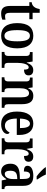

<svg xmlns="http://www.w3.org/2000/svg" viewBox="1238 -2044 816 3332"><g transform="rotate(90 1646.0 -378.0)"><path d="M214 10C264 10 303 -2 321 -10V-66C302 -61 283 -58 259 -58C218 -58 202 -85 202 -151V-479H313V-536H202V-659H137C128 -609 116 -581 98 -561C81 -539 54 -523 18 -520V-479H83V-147C83 -30 128 10 214 10Z M599 10C743 10 819 -81 819 -269C819 -457 736 -548 602 -548C456 -548 381 -457 381 -269C381 -81 464 10 599 10ZM601 -47C529 -47 503 -124 503 -269C503 -415 528 -489 600 -489C672 -489 697 -415 697 -269C697 -124 672 -47 601 -47Z M881 0H1158V-47H1133C1097 -47 1071 -55 1071 -114V-275C1071 -360 1094 -468 1146 -468C1179 -468 1188 -442 1188 -387C1254 -387 1288 -414 1288 -465C1288 -514 1260 -547 1197 -547C1127 -547 1094 -502 1068 -434H1064L1048 -536H884V-489H887C925 -489 951 -480 951 -421V-119C951 -56 923 -47 884 -47H881Z M1321 0H1578V-47H1574C1535 -47 1511 -55 1511 -113V-315C1511 -398 1532 -474 1597 -474C1651 -474 1669 -423 1669 -338V0H1851V-47H1847C1808 -47 1788 -56 1788 -118V-352C1788 -489 1737 -548 1645 -548C1579 -548 1540 -521 1512 -459H1508L1497 -536H1325V-489H1330C1367 -489 1393 -480 1393 -422V-118C1393 -56 1366 -47 1327 -47H1321Z M2134 10C2254 10 2305 -51 2305 -98C2305 -118 2293 -131 2278 -136C2258 -92 2221 -55 2161 -55C2081 -55 2039 -119 2037 -261H2322V-306C2322 -464 2247 -548 2125 -548C1992 -548 1916 -452 1916 -264C1916 -91 1992 10 2134 10ZM2203 -317H2038C2041 -428 2073 -490 2127 -490C2182 -490 2203 -422 2203 -317Z M2380 0H2657V-47H2632C2596 -47 2570 -55 2570 -114V-275C2570 -360 2593 -468 2645 -468C2678 -468 2687 -442 2687 -387C2753 -387 2787 -414 2787 -465C2787 -514 2759 -547 2696 -547C2626 -547 2593 -502 2567 -434H2563L2547 -536H2383V-489H2386C2424 -489 2450 -480 2450 -421V-119C2450 -56 2422 -47 2383 -47H2380Z M3040 -606H3093V-619C3067 -657 3026 -721 3009 -766H2884V-756C2906 -721 2988 -642 3040 -606ZM2955 10C3023 10 3049 -23 3087 -78H3095L3111 0H3261V-47H3258C3219 -47 3205 -63 3205 -118V-375C3205 -502 3146 -548 3030 -548C2931 -548 2857 -515 2857 -448C2857 -404 2890 -384 2956 -384C2956 -450 2971 -492 3021 -492C3074 -492 3086 -448 3086 -373V-315L3015 -312C2885 -307 2821 -259 2821 -152C2821 -41 2880 10 2955 10ZM2997 -53C2960 -53 2943 -87 2943 -147C2943 -222 2968 -261 3044 -267L3087 -270V-191C3087 -110 3052 -53 2997 -53Z"/></g></svg>

Font: Noto Serif Devanagari Condensed SemiBold
Style: Regular
Weight: 600
Width: 3
Designer: Universal Thirst, Indian Type Foundry and the Monotype Design Team
Foundry: Monotype Imaging Inc.
Version: Version 2.004